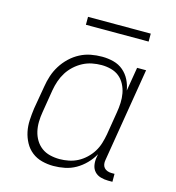

<svg xmlns="http://www.w3.org/2000/svg" viewBox="-106 -789 812 887"><g transform="rotate(15 300.0 -345.5)"><path d="M229 8Q201 8 174 1Q147 -6 126 -22.5Q105 -39 92 -63Q79 -87 73.5 -113.5Q68 -140 69.5 -168.5Q71 -197 75 -226L94 -336Q98 -362 106.5 -388Q115 -414 130 -438Q145 -462 166 -482Q187 -502 212 -515Q237 -528 263.5 -533Q290 -538 317 -538Q346 -538 372.5 -531Q399 -524 419 -507Q439 -490 451 -466Q463 -442 467 -416L486 -530H529L455 -81Q453 -71 454.5 -61Q456 -51 462 -44Q468 -37 477.5 -33.5Q487 -30 497 -30H512V8H491Q473 8 455.5 3Q438 -2 426.5 -14.5Q415 -27 412 -45Q409 -63 412 -81L415 -98Q401 -73 380.5 -52Q360 -31 335.5 -17Q311 -3 283.5 2.5Q256 8 229 8Q229 8 229 8Q229 8 229 8ZM249 -30Q270 -30 292.5 -34.5Q315 -39 335 -49.5Q355 -60 372.5 -76.5Q390 -93 402 -112.5Q414 -132 420.5 -153.5Q427 -175 431 -197L449 -307Q453 -330 454 -353.5Q455 -377 451 -399Q447 -421 436.5 -441Q426 -461 409.5 -474.5Q393 -488 370.5 -494Q348 -500 325 -500Q302 -500 279.5 -495.5Q257 -491 236 -480Q215 -469 197 -452.5Q179 -436 166.5 -416Q154 -396 146.5 -374Q139 -352 135 -329L117 -219Q113 -196 112.5 -172.5Q112 -149 117 -127Q122 -105 133.5 -86Q145 -67 162.5 -54Q180 -41 202.5 -35.5Q225 -30 249 -30ZM506 -661H206V-699H506Z"/></g></svg>

Font: Iosevka Slab XLtEx
Style: Italic
Weight: 200
Width: 7
Italic angle: -9°
Monospace: yes
Designer: Belleve Invis
Foundry: Belleve Invis
Version: Version 11.1.0; ttfautohint (v1.8.3)